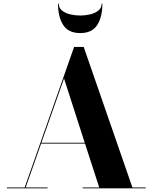

<svg xmlns="http://www.w3.org/2000/svg" viewBox="-20 -1019 826 1039"><path d="M298 -999Q298 -976 315.8 -961.8Q333.5 -947.5 360.2 -941.2Q387 -935 414 -935Q441 -935 467.8 -941.2Q494.5 -947.5 512.2 -961.8Q530 -976 530 -999H534Q534 -927 506 -883.5Q478 -840 414 -840Q350.5 -840 322.2 -883.5Q294 -927 294 -999ZM17.5 -4.5H113.5L381 -765H433L696.5 -4.5H768.5V0H427.5V-4.5H517L440 -242H202.5L119 -4.5H237.5V0H17.5ZM326.5 -594.5 204 -246.5H438.5Z"/></svg>

Font: Bodoni* 36pt
Style: Bold
Weight: 700
Version: Version 2.3